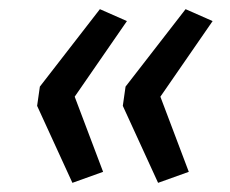

<svg xmlns="http://www.w3.org/2000/svg" viewBox="-20 -482 502 419"><path d="M138 -83 61 -251 67 -293 198 -462 257 -436 143 -271 205 -107ZM325 -83 248 -251 254 -293 385 -462 444 -436 330 -271 392 -107Z"/></svg>

Font: Nunito Sans 7pt
Style: Italic
Weight: 400
Italic angle: -9°
Designer: Vernon Adams
Foundry: Vernon Adams
Version: Version 3.101;gftools[0.9.27]